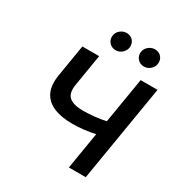

<svg xmlns="http://www.w3.org/2000/svg" viewBox="-214 -1100 1180 1252"><g transform="rotate(30 376.0 -474.0)"><path d="M168.7 -727.3H295.1L256 -490.1Q244.3 -421.2 277.2 -393.8Q310 -366.5 381.4 -366.5Q418.7 -366.5 465.9 -371.3Q513.1 -376.1 550.8 -384.9L607.6 -727.3H734.7L614 0H486.9L533 -277.3Q495.4 -268.1 449.8 -263Q404.1 -257.8 363.6 -257.8Q280.2 -257.8 222.8 -281.8Q165.5 -305.8 140.6 -356.9Q115.8 -408 129.6 -490.1ZM581 -814.3Q550.8 -814.3 531.6 -836.5Q512.4 -858.7 517.4 -889.2Q521.7 -914.4 542.6 -931.3Q563.6 -948.2 588.4 -948.2Q620 -948.2 638.3 -926.5Q656.6 -904.8 651.6 -873.2Q648.1 -849.4 627.7 -831.9Q607.2 -814.3 581 -814.3ZM367.9 -814.3Q337.7 -814.3 318.5 -836.6Q299.4 -859 304.3 -889.2Q308.2 -914.4 329.4 -931.3Q350.5 -948.2 375.4 -948.2Q407 -948.2 425.2 -926.5Q443.5 -904.8 438.6 -873.2Q435 -849.4 414.6 -831.9Q394.2 -814.3 367.9 -814.3Z"/></g></svg>

Font: Inter UI Semi Bold
Style: Italic
Weight: 600
Italic angle: -9.39999°
Designer: Rasmus Andersson
Foundry: rsms
Version: 3.2;8d6f07862